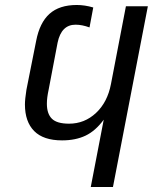

<svg xmlns="http://www.w3.org/2000/svg" viewBox="-20 -750 613 770"><path d="M344 0 396 -270Q363 -225 323 -206Q283 -187 229 -187Q154 -187 117 -224.5Q80 -262 80 -331Q80 -352 86 -390L125 -586Q139 -659 178.5 -694.5Q218 -730 288 -730Q320 -730 354 -720L339 -640Q309 -651 283 -651Q226 -651 211 -579L175 -390Q168 -358 168 -334Q168 -294 188 -274Q208 -254 257 -254Q319 -254 365 -297Q411 -340 425 -413L485 -725H573L433 0Z"/></svg>

Font: Libra Sans Modern
Style: Italic
Weight: 400
Italic angle: -12°
Foundry: Stefan Peev, Context Ltd
Version: Version 1.000